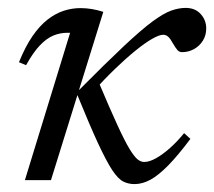

<svg xmlns="http://www.w3.org/2000/svg" viewBox="-20 -456 542 486"><path d="M241.5 -426 109 0H43L157.5 -373Q155.5 -373 153.8 -373Q152 -373 150 -373Q132 -373 115 -366Q98 -359 81 -341.2Q64 -323.5 46 -291L28 -298.5Q44 -338 62.2 -364.5Q80.5 -391 100.5 -406.5Q120.5 -422 141.5 -428.8Q162.5 -435.5 183.5 -435.5Q198.5 -435.5 213 -433Q227.5 -430.5 241.5 -426ZM440.5 -324Q434 -324 429.2 -329.2Q424.5 -334.5 417.5 -346.5Q411 -358.5 405.5 -363.2Q400 -368 393 -368Q383 -368 364.8 -357.5Q346.5 -347 322.5 -327.5Q298.5 -308 271 -281.5Q243.5 -255 215 -223L228.5 -251Q258 -181 277 -139.8Q296 -98.5 308.2 -78.5Q320.5 -58.5 328.8 -52.2Q337 -46 345 -46Q358 -46 375 -55.5Q392 -65 410.5 -81.5Q429 -98 446 -119L462 -104.5Q430.5 -62.5 406 -37.5Q381.5 -12.5 361 -1.2Q340.5 10 320.5 10Q305 10 292 3.5Q279 -3 264.2 -25.2Q249.5 -47.5 228.2 -93.2Q207 -139 175 -217.5L177.5 -225.5Q248 -296.5 293 -338.8Q338 -381 366.2 -401.8Q394.5 -422.5 413.5 -429.2Q432.5 -436 450 -436Q474 -436 488 -420.5Q502 -405 502 -384Q502 -366.5 493.5 -353Q485 -339.5 471.2 -331.8Q457.5 -324 440.5 -324Z"/></svg>

Font: Newsreader 16pt
Style: Italic
Weight: 400
Italic angle: -17°
Designer: Hugues Gentile
Foundry: Production Type
Version: Version 1.003